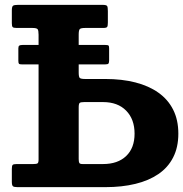

<svg xmlns="http://www.w3.org/2000/svg" viewBox="-20 -770 754 790"><path d="M72.5 -585Q63 -585 59.2 -582.3Q55.5 -579.5 55.5 -571V-520Q55.5 -510.5 58 -507.7Q60.5 -505 71.5 -505H412Q424 -505 426.5 -508.7Q429 -512.5 429 -521.5V-571Q429 -580 426.5 -582.5Q424 -585 413.5 -585ZM116.7 -95H48.5Q35.5 -95 32.1 -91.5Q28.7 -88 28.7 -74.8V-22Q28.7 -7.3 33.4 -3.6Q38 0 52 0H413.8Q481.8 0 536.9 -13.4Q592 -26.7 631.6 -53.7Q671.3 -80.7 692.5 -122.4Q713.8 -164 713.8 -220Q713.8 -276.5 692.5 -318.6Q671.3 -360.8 631.6 -388.8Q592 -416.8 536.9 -430.9Q481.8 -445 413.8 -445H330.8Q312.5 -445 308.1 -449.4Q303.8 -453.8 303.8 -472V-627.2Q303.8 -645.7 308.3 -650.4Q312.8 -655 331.3 -655H404.8Q418.5 -655 421.1 -659.5Q423.8 -664 423.8 -677.5V-724Q423.8 -740.2 420.9 -745.1Q418 -750 401.8 -750H54.2Q39 -750 33.9 -746.6Q28.7 -743.2 28.7 -727V-674.5Q28.7 -662 32.2 -658.5Q35.7 -655 48.2 -655H112.7Q131 -655 134.9 -649.7Q138.7 -644.5 138.7 -627V-113.5Q138.7 -100.5 134.4 -97.8Q130 -95 116.7 -95ZM326.8 -350H403.8Q464.5 -350 499.1 -314.7Q533.7 -279.5 533.7 -220Q533.7 -161 499.1 -128Q464.5 -95 403.8 -95H320Q308.8 -95 306.3 -99.6Q303.8 -104.3 303.8 -115.8V-328Q303.8 -343.2 307.9 -346.6Q312 -350 326.8 -350Z"/></svg>

Font: Besley
Style: Regular
Weight: 400
Designer: Owen Earl
Foundry: indestructible type*
Version: Version 4.000